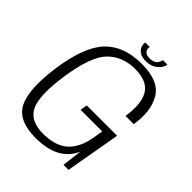

<svg xmlns="http://www.w3.org/2000/svg" viewBox="-216 -900 1030 1030"><g transform="rotate(45 299.5 -385.0)"><path d="M229.5 4Q399.5 4 451 -114.5L437 0H475L530 -314H300L293 -274H457.5L446 -208.5Q429.5 -123.5 380 -82Q330.5 -40.5 240.5 -40.5Q145.5 -40.5 112.8 -103.8Q80 -167 104 -335.5Q130 -514.5 190.2 -575.2Q250.5 -636 345.5 -636Q438.5 -636 471 -580.8Q503.5 -525.5 486.5 -421H549Q567.5 -534.5 525 -607.5Q482.5 -680.5 351.5 -680.5Q215 -680.5 141.5 -602.5Q68 -524.5 41.5 -337.5Q16 -155 56.5 -75.5Q97 4 229.5 4ZM354.5 -705.5Q382.5 -705.5 402.8 -715.2Q423 -725 435.5 -740.8Q448 -756.5 451 -774.5H417Q415 -763 408.8 -752.8Q402.5 -742.5 390.5 -736.5Q378.5 -730.5 359 -730.5Q341.5 -730.5 331.5 -736.8Q321.5 -743 318 -752.8Q314.5 -762.5 317 -774.5H283Q280 -756.5 287.2 -740.8Q294.5 -725 311.5 -715.2Q328.5 -705.5 354.5 -705.5Z"/></g></svg>

Font: Anybody Thin Light
Style: Italic
Weight: 300
Italic angle: -10°
Version: Version 1.113;gftools[0.9.25]